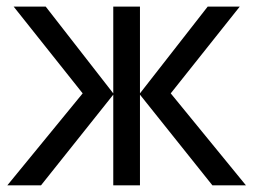

<svg xmlns="http://www.w3.org/2000/svg" viewBox="-20 -556 760 576"><path d="M319.8 -275.9V-536.1H399.9V-275.9L603 -536.1H699.2L492.2 -275.9L717.8 0H617.2L399.9 -272V0H319.8V-272L103 0H2L228 -275.9L21 -536.1H117.2Z"/></svg>

Font: WenQuanYi Micro Hei
Style: Regular
Weight: 400
Foundry: Ascender Corporation
Version: Version 0.2.0-beta